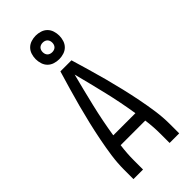

<svg xmlns="http://www.w3.org/2000/svg" viewBox="-302 -1042 1104 1104"><g transform="rotate(-45 250.0 -490.5)"><path d="M64 0V-74Q64 -130 72 -186Q80 -242 91 -297.5Q102 -353 115 -408Q128 -463 142.5 -517.5Q157 -572 173 -626.5Q189 -681 205 -735H295Q311 -681 327 -626.5Q343 -572 357.5 -517.5Q372 -463 385 -408Q398 -353 409 -297.5Q420 -242 428 -186Q436 -130 436 -74V0H358V-74Q358 -103 356 -132Q354 -161 350 -190H150Q146 -161 144 -132Q142 -103 142 -74V0ZM340 -260Q324 -362 300 -463Q276 -564 250 -664Q224 -564 200 -463Q176 -362 160 -260ZM250 -789Q231 -789 212 -795Q193 -801 179.5 -814.5Q166 -828 160 -847Q154 -866 154 -885Q154 -904 160 -923Q166 -942 179.5 -955.5Q193 -969 212 -975Q231 -981 250 -981Q269 -981 288 -975Q307 -969 320.5 -955.5Q334 -942 340 -923Q346 -904 346 -885Q346 -866 340 -847Q334 -828 320.5 -814.5Q307 -801 288 -795Q269 -789 250 -789ZM250 -846Q258 -846 265.5 -848.5Q273 -851 278.5 -856.5Q284 -862 286.5 -869.5Q289 -877 289 -885Q289 -893 286.5 -900.5Q284 -908 278.5 -913.5Q273 -919 265.5 -921.5Q258 -924 250 -924Q242 -924 234.5 -921.5Q227 -919 221.5 -913.5Q216 -908 213.5 -900.5Q211 -893 211 -885Q211 -877 213.5 -869.5Q216 -862 221.5 -856.5Q227 -851 234.5 -848.5Q242 -846 250 -846Z"/></g></svg>

Font: Zed Mono
Style: Regular
Weight: 400
Monospace: yes
Designer: Belleve Invis
Foundry: Belleve Invis
Version: Version 1.0.0; ttfautohint (v1.8.4)